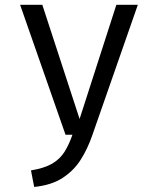

<svg xmlns="http://www.w3.org/2000/svg" viewBox="-20 -546 640 778"><path d="M538.5 -526.5 353.5 3.5Q335 57 306.8 101.5Q278.5 146 233.2 175.2Q188 204.5 118.5 211.5L105.5 144.5Q160 135.5 191.5 117Q223 98.5 241.2 69.5Q259.5 40.5 273.5 0H245.5L61.5 -526.5H151.5L302.5 -64L451.5 -526.5Z"/></svg>

Font: Fast_Mono
Style: Regular
Weight: 400
Monospace: yes
Designer: Carrois Corporate, Edenspiekermann AG, Nikita Prokopov
Foundry: Carrois Corporate, Edenspiekermann AG, Nikita Prokopov
Version: Version 5.002